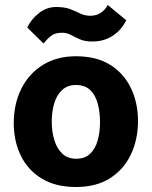

<svg xmlns="http://www.w3.org/2000/svg" viewBox="-20 -740 607 768"><path d="M284 8Q202 8 146.5 -26Q91 -60 63 -118Q35 -176 35 -247Q35 -324 65 -384.5Q95 -445 151 -480Q207 -515 284 -515Q366 -515 421 -480.5Q476 -446 504 -387Q532 -328 532 -256Q532 -182 503.5 -122Q475 -62 420 -27Q365 8 284 8ZM283 -400Q250 -400 228.5 -380Q207 -360 197 -327Q187 -294 187 -253Q187 -213 197.5 -179Q208 -145 229.5 -125Q251 -105 285 -105Q319 -105 340 -124.5Q361 -144 370.5 -177.5Q380 -211 380 -251Q380 -292 371 -325.5Q362 -359 341 -379.5Q320 -400 283 -400ZM411 -720 485 -659Q466 -620 431 -597Q396 -574 349 -574Q319 -574 299 -583Q279 -592 263 -600.5Q247 -609 229 -609Q203 -609 188.5 -599.5Q174 -590 154 -566L89 -630Q104 -662 135 -687Q166 -712 205 -712Q239 -712 261 -703.5Q283 -695 301 -686Q319 -677 341 -677Q366 -677 383.5 -689Q401 -701 411 -720Z"/></svg>

Font: Hind Variable Light
Style: Regular
Weight: 300
Designer: Manushi Parikh, Satya Rajpurohit
Foundry: Indian Type Foundry
Version: Version 3.000